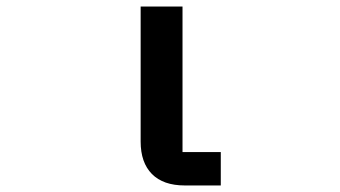

<svg xmlns="http://www.w3.org/2000/svg" viewBox="-20 -567 1040 587"><path d="M545 0Q479 0 444.5 -35Q410 -70 410 -134V-547H538V-102H655V0Z"/></svg>

Font: IBM Plex Sans JP SemiBold
Style: Regular
Weight: 600
Designer: Mike Abbink; Paul van der Laan; Pieter van Rosmalen; Wujin Sim; Yejin Wi; Jinhee Kim; Boomi Park; Yona Kim; Kichan Ma
Foundry: Sandoll Inc.
Version: Version 1.001